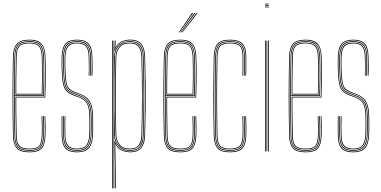

<svg xmlns="http://www.w3.org/2000/svg" viewBox="-20 -820 2063 1040"><path d="M140.2 5Q88.8 5 70 -17.4Q51.2 -39.8 50.2 -85Q49 -151 48.4 -205.6Q47.8 -260.2 47.9 -309.5Q48 -358.8 48.6 -408.4Q49.2 -458 50.2 -514Q51.2 -559.5 70.5 -582.2Q89.8 -605 140.2 -605Q184.2 -605 204.2 -584Q224.2 -563 226 -515.8Q226.8 -498.5 227.1 -475.2Q227.5 -452 227.6 -423.6Q227.8 -395.2 227.1 -362.1Q226.5 -329 225.2 -292H68Q68 -249.2 68.2 -216.1Q68.5 -183 69.1 -152Q69.8 -121 70.2 -85.2Q71 -45.8 85.4 -30.4Q99.8 -15 140.2 -15Q177 -15 190.8 -28.9Q204.5 -42.8 206.2 -85.8Q207 -103.2 206.9 -131Q206.8 -158.8 205.2 -191H209.2Q210.8 -160 210.9 -131.6Q211 -103.2 210.2 -85.8Q208.5 -40.8 193.2 -25.9Q178 -11 140.2 -11Q98 -11 82.5 -27.4Q67 -43.8 66.2 -85.2Q65.8 -117.8 65.1 -149.5Q64.5 -181.2 64.2 -216.9Q64 -252.5 64 -296H221.5Q222.8 -336 223.2 -369.4Q223.8 -402.8 223.8 -429.9Q223.8 -457 223.2 -478.4Q222.8 -499.8 222 -515.8Q220.2 -565.5 199.2 -583.2Q178.2 -601 140.2 -601Q91.5 -601 73.4 -579.5Q55.2 -558 54.2 -514Q53.2 -458.8 52.6 -407.4Q52 -356 52 -304.9Q52 -253.8 52.5 -199.8Q53 -145.8 54.2 -85Q55.2 -40 73.5 -19.5Q91.8 1 140.2 1Q183 1 201.5 -17.1Q220 -35.2 222.2 -85.2Q222.8 -96.5 222.9 -113.2Q223 -130 222.6 -150.1Q222.2 -170.2 221.2 -191H225.2Q226.5 -162.2 226.9 -133.9Q227.2 -105.5 226.2 -85Q224 -34.8 205 -14.9Q186 5 140.2 5ZM140.2 -3Q93.2 -3 76.2 -22.2Q59.2 -41.5 58.2 -85Q57.2 -144.8 56.6 -198.5Q56 -252.2 56 -303.4Q56 -354.5 56.6 -406.4Q57.2 -458.2 58.2 -514Q59.2 -557.8 76.8 -577.4Q94.2 -597 140.2 -597Q181.2 -597 198.9 -578.1Q216.5 -559.2 218.2 -512.8Q218.8 -499.8 219.2 -469.6Q219.8 -439.5 219.6 -396.1Q219.5 -352.8 217.5 -300H60Q60 -233.5 60.6 -184Q61.2 -134.5 62.2 -85.2Q63 -41.5 80.1 -24.2Q97.2 -7 140.2 -7Q180.5 -7 196.4 -23.2Q212.2 -39.5 214.2 -85.5Q215 -102.8 214.9 -130.9Q214.8 -159 213.2 -191H217.2Q218.5 -165.8 218.9 -136.2Q219.2 -106.8 218.2 -85.5Q216.2 -37.2 199.1 -20.1Q182 -3 140.2 -3ZM60 -304H213.8Q215.5 -350.5 215.8 -392.8Q216 -435 215.5 -466.6Q215 -498.2 214.2 -512.8Q212.5 -558.2 195.8 -575.6Q179 -593 140.2 -593Q96.5 -593 79.8 -574.6Q63 -556.2 62.2 -513.8Q61.2 -465.5 60.6 -417.1Q60 -368.8 60 -304ZM64 -308Q64 -350.5 64.2 -383.1Q64.5 -415.8 65.1 -446.4Q65.8 -477 66.2 -513.8Q67 -555 82.9 -572Q98.8 -589 140.2 -589Q175.2 -589 191.9 -573.5Q208.5 -558 210.2 -513Q210.8 -500 211.2 -470.9Q211.8 -441.8 211.6 -400.1Q211.5 -358.5 209.8 -308ZM68 -312H206Q207.5 -357.8 207.6 -398.5Q207.8 -439.2 207.2 -469.2Q206.8 -499.2 206.2 -513Q204.5 -555.5 189.4 -570.2Q174.2 -585 140.2 -585Q100 -585 85.5 -568.9Q71 -552.8 70.2 -513.8Q69.8 -478.5 69.1 -448.2Q68.5 -418 68.2 -385.9Q68 -353.8 68 -312Z M397.2 5Q353.5 5 334.2 -15.9Q315 -36.8 314.2 -85Q314 -112 313.8 -133.5Q313.5 -155 314.2 -191H318.2Q317.8 -151.2 317.9 -130.4Q318 -109.5 318.2 -85Q319 -39 337.4 -19Q355.8 1 397.2 1Q438 1 457.2 -18.9Q476.5 -38.8 479.2 -85.2Q480.2 -100 480.4 -115.2Q480.5 -130.5 480.4 -146.5Q480.2 -162.5 480.2 -179Q480.2 -240 464.2 -267.2Q448.2 -294.5 415 -306.8L386 -317.5Q366.2 -324.8 354.8 -334.1Q343.2 -343.5 337.6 -367.5Q332 -391.5 330.2 -442.5Q329.5 -462.5 329.6 -477.8Q329.8 -493 330.2 -513.5Q331.5 -553.8 346.9 -571.4Q362.2 -589 397.2 -589Q432.5 -589 448.1 -571.6Q463.8 -554.2 464.2 -514Q464.8 -487.8 464.8 -466.9Q464.8 -446 464.2 -410H460.2Q461.8 -441.2 461.2 -467Q460.8 -492.8 460.2 -513.8Q459.8 -552 445.1 -568.5Q430.5 -585 397.2 -585Q364.8 -585 350.1 -568.4Q335.5 -551.8 334.2 -513.5Q333.5 -488.8 333.6 -475Q333.8 -461.2 334.2 -442.8Q336 -397.2 340.1 -374Q344.2 -350.8 355.1 -340.1Q366 -329.5 387.5 -321.2L416.2 -310.2Q437.2 -302.2 452.5 -288.5Q467.8 -274.8 476 -248.9Q484.2 -223 484.2 -179Q484.2 -163 484.4 -146.9Q484.5 -130.8 484.4 -115.1Q484.2 -99.5 483.2 -85Q480.2 -36.8 460.2 -15.9Q440.2 5 397.2 5ZM397.2 -3Q357.8 -3 340.4 -22.1Q323 -41.2 322.2 -85.2Q322 -111 321.5 -136.9Q321 -162.8 322.2 -191H326.2Q324.8 -159.5 325.4 -133.2Q326 -107 326.2 -85.2Q326.8 -43.5 343.4 -25.2Q360 -7 397.2 -7Q434.5 -7 451.6 -25.2Q468.8 -43.5 471.2 -85.8Q472.5 -108 472.4 -130.2Q472.2 -152.5 472.2 -179Q472.2 -237.5 457.5 -262.6Q442.8 -287.8 412 -299.2L383.2 -310Q359.2 -319 346.8 -330.9Q334.2 -342.8 329.1 -368Q324 -393.2 322.2 -442.2Q321.5 -462.5 321.6 -478.1Q321.8 -493.8 322.2 -513.8Q323.5 -558.5 341.1 -577.8Q358.8 -597 397.2 -597Q436.8 -597 454.1 -577.8Q471.5 -558.5 472.2 -514Q472.8 -487.8 472.8 -466.9Q472.8 -446 472.2 -410H468.2Q468.8 -449.8 468.8 -470Q468.8 -490.2 468.2 -514Q467.8 -556.5 451 -574.8Q434.2 -593 397.2 -593Q360.5 -593 344 -574.5Q327.5 -556 326.2 -513.5Q325.8 -493.5 325.6 -477.6Q325.5 -461.8 326.2 -442.5Q328 -391.2 333.6 -366.6Q339.2 -342 351.4 -331.9Q363.5 -321.8 384.5 -313.8L413.5 -302.8Q444 -291.2 460.1 -266.1Q476.2 -241 476.2 -179Q476.2 -153.2 476.4 -130.4Q476.5 -107.5 475.2 -85.5Q472.5 -42 454.8 -22.5Q437 -3 397.2 -3ZM397.2 -11Q362 -11 346.4 -28.2Q330.8 -45.5 330.2 -85.5Q330 -105.5 329.4 -132.1Q328.8 -158.8 330.2 -191H334.2Q333 -161.5 333.5 -135Q334 -108.5 334.2 -85.5Q334.8 -47.8 349.4 -31.4Q364 -15 397.2 -15Q432.2 -15 446.6 -32.6Q461 -50.2 463.2 -86.2Q464.8 -109.5 464.5 -132.1Q464.2 -154.8 464.2 -179Q464.2 -236.2 450.8 -258.9Q437.2 -281.5 409.2 -291.8L380.2 -302.5Q354.5 -312 340.9 -325.2Q327.2 -338.5 321.6 -365.2Q316 -392 314.2 -442Q313.5 -462.2 313.6 -478.2Q313.8 -494.2 314.2 -514Q315.8 -562.8 335 -583.9Q354.2 -605 397.2 -605Q441 -605 460.2 -583.9Q479.5 -562.8 480.2 -514Q480.8 -493 481.2 -467.5Q481.8 -442 480.2 -410H476.2Q476.8 -449.5 476.8 -470Q476.8 -490.5 476.2 -514Q475.5 -559.8 457.6 -580.4Q439.8 -601 397.2 -601Q355.5 -601 337.6 -580.4Q319.8 -559.8 318.2 -513.8Q317.5 -489.5 317.6 -474.6Q317.8 -459.8 318.2 -442Q320 -393.2 325.2 -367.4Q330.5 -341.5 343.6 -328.6Q356.8 -315.8 381.8 -306.2L410.8 -295.2Q440 -284.2 454.1 -260.4Q468.2 -236.5 468.2 -179Q468.2 -162.2 468.4 -146.4Q468.5 -130.5 468.4 -115.4Q468.2 -100.2 467.2 -85.5Q464.8 -45.8 448.5 -28.4Q432.2 -11 397.2 -11Z M602.8 200V68.5L600.5 -56.5H602.2Q610.5 -26.5 633.2 -12.9Q656 0.8 685 0.8Q729.8 0.8 745.2 -25.1Q760.8 -51 761.8 -86.2Q764.2 -167.8 764.9 -236.2Q765.5 -304.8 764.8 -371.8Q764 -438.8 761.8 -515.2Q760.8 -552.8 744.4 -577Q728 -601.2 684.8 -601.2Q651 -601.2 628.5 -584.2Q606 -567.2 601.2 -542.5H600.2L603 -600H606.8L606.5 -595.2L604.8 -562.8H605.8Q615 -582.2 636.4 -593.8Q657.8 -605.2 685 -605.2Q729 -605.2 746.8 -580.8Q764.5 -556.2 765.8 -515.2Q768.2 -434 768.9 -365.4Q769.5 -296.8 768.8 -229.9Q768 -163 765.8 -86.2Q764.8 -45.2 747 -20.2Q729.2 4.8 685 4.8Q659.5 4.8 637.2 -6.2Q615 -17.2 605.5 -39.8H604.5L606.8 117V200ZM587 200V-600H591V200ZM595 200V-600H599L598 -514.8H599Q600 -553 623.4 -575Q646.8 -597 684.5 -597Q722.5 -597 739.8 -575.6Q757 -554.2 758 -514.8Q760.2 -440.8 760.9 -371.4Q761.5 -302 760.9 -232.1Q760.2 -162.2 758 -86.2Q757 -48 740.5 -25.5Q724 -3 684.5 -3Q646.2 -3 623.5 -25.6Q600.8 -48.2 599.2 -86.5H598.2L599 8.5V200ZM684.2 -7Q724.2 -7 738.6 -30.2Q753 -53.5 754 -86.5Q757.2 -198.8 757.2 -299.9Q757.2 -401 754 -514.5Q753 -552.8 736.5 -572.9Q720 -593 684 -593Q654.5 -593 636.6 -580.6Q618.8 -568.2 610.6 -550.4Q602.5 -532.5 602 -515.5Q600.5 -441.2 599.8 -373.9Q599 -306.5 599.6 -237Q600.2 -167.5 602.2 -86.5Q602.8 -69 611 -50.6Q619.2 -32.2 637 -19.6Q654.8 -7 684.2 -7ZM683.8 -11Q641.2 -11 624 -36Q606.8 -61 606 -86.5Q604 -161.8 603.2 -230.9Q602.5 -300 603.2 -369.4Q604 -438.8 606 -514.5Q606.8 -540.5 624.5 -564.8Q642.2 -589 683.8 -589Q720 -589 734.5 -568.5Q749 -548 750 -514.5Q752.2 -440.2 752.9 -371Q753.5 -301.8 752.9 -232.1Q752.2 -162.5 750 -86.5Q749 -47.2 732.4 -29.1Q715.8 -11 683.8 -11ZM683.5 -15Q717.8 -15 731.4 -34.8Q745 -54.5 746 -86.5Q749.2 -198.8 749.2 -299.8Q749.2 -400.8 746 -514.2Q745 -546.2 731.2 -565.6Q717.5 -585 683.5 -585Q644 -585 627.4 -562Q610.8 -539 610 -514.2Q608 -439.8 607.2 -369.8Q606.5 -299.8 607.2 -230Q608 -160.2 610 -86.5Q610.8 -61.5 627.4 -38.2Q644 -15 683.5 -15Z M957.5 5Q906 5 887.2 -17.4Q868.5 -39.8 867.5 -85Q866.2 -151 865.6 -205.6Q865 -260.2 865.1 -309.5Q865.2 -358.8 865.9 -408.4Q866.5 -458 867.5 -514Q868.5 -559.5 887.8 -582.2Q907 -605 957.5 -605Q1001.5 -605 1021.5 -584Q1041.5 -563 1043.2 -515.8Q1044 -498.5 1044.4 -475.2Q1044.8 -452 1044.9 -423.6Q1045 -395.2 1044.4 -362.1Q1043.8 -329 1042.5 -292H885.2Q885.2 -249.2 885.5 -216.1Q885.8 -183 886.4 -152Q887 -121 887.5 -85.2Q888.2 -45.8 902.6 -30.4Q917 -15 957.5 -15Q994.2 -15 1008 -28.9Q1021.8 -42.8 1023.5 -85.8Q1024.2 -103.2 1024.1 -131Q1024 -158.8 1022.5 -191H1026.5Q1028 -160 1028.1 -131.6Q1028.2 -103.2 1027.5 -85.8Q1025.8 -40.8 1010.5 -25.9Q995.2 -11 957.5 -11Q915.2 -11 899.8 -27.4Q884.2 -43.8 883.5 -85.2Q883 -117.8 882.4 -149.5Q881.8 -181.2 881.5 -216.9Q881.2 -252.5 881.2 -296H1038.8Q1040 -336 1040.5 -369.4Q1041 -402.8 1041 -429.9Q1041 -457 1040.5 -478.4Q1040 -499.8 1039.2 -515.8Q1037.5 -565.5 1016.5 -583.2Q995.5 -601 957.5 -601Q908.8 -601 890.6 -579.5Q872.5 -558 871.5 -514Q870.5 -458.8 869.9 -407.4Q869.2 -356 869.2 -304.9Q869.2 -253.8 869.8 -199.8Q870.2 -145.8 871.5 -85Q872.5 -40 890.8 -19.5Q909 1 957.5 1Q1000.2 1 1018.8 -17.1Q1037.2 -35.2 1039.5 -85.2Q1040 -96.5 1040.1 -113.2Q1040.2 -130 1039.9 -150.1Q1039.5 -170.2 1038.5 -191H1042.5Q1043.8 -162.2 1044.1 -133.9Q1044.5 -105.5 1043.5 -85Q1041.2 -34.8 1022.2 -14.9Q1003.2 5 957.5 5ZM957.5 -3Q910.5 -3 893.5 -22.2Q876.5 -41.5 875.5 -85Q874.5 -144.8 873.9 -198.5Q873.2 -252.2 873.2 -303.4Q873.2 -354.5 873.9 -406.4Q874.5 -458.2 875.5 -514Q876.5 -557.8 894 -577.4Q911.5 -597 957.5 -597Q998.5 -597 1016.1 -578.1Q1033.8 -559.2 1035.5 -512.8Q1036 -499.8 1036.5 -469.6Q1037 -439.5 1036.9 -396.1Q1036.8 -352.8 1034.8 -300H877.2Q877.2 -233.5 877.9 -184Q878.5 -134.5 879.5 -85.2Q880.2 -41.5 897.4 -24.2Q914.5 -7 957.5 -7Q997.8 -7 1013.6 -23.2Q1029.5 -39.5 1031.5 -85.5Q1032.2 -102.8 1032.1 -130.9Q1032 -159 1030.5 -191H1034.5Q1035.8 -165.8 1036.1 -136.2Q1036.5 -106.8 1035.5 -85.5Q1033.5 -37.2 1016.4 -20.1Q999.2 -3 957.5 -3ZM877.2 -304H1031Q1032.8 -350.5 1033 -392.8Q1033.2 -435 1032.8 -466.6Q1032.2 -498.2 1031.5 -512.8Q1029.8 -558.2 1013 -575.6Q996.2 -593 957.5 -593Q913.8 -593 897 -574.6Q880.2 -556.2 879.5 -513.8Q878.5 -465.5 877.9 -417.1Q877.2 -368.8 877.2 -304ZM881.2 -308Q881.2 -350.5 881.5 -383.1Q881.8 -415.8 882.4 -446.4Q883 -477 883.5 -513.8Q884.2 -555 900.1 -572Q916 -589 957.5 -589Q992.5 -589 1009.1 -573.5Q1025.8 -558 1027.5 -513Q1028 -500 1028.5 -470.9Q1029 -441.8 1028.9 -400.1Q1028.8 -358.5 1027 -308ZM885.2 -312H1023.2Q1024.8 -357.8 1024.9 -398.5Q1025 -439.2 1024.5 -469.2Q1024 -499.2 1023.5 -513Q1021.8 -555.5 1006.6 -570.2Q991.5 -585 957.5 -585Q917.2 -585 902.8 -568.9Q888.2 -552.8 887.5 -513.8Q887 -478.5 886.4 -448.2Q885.8 -418 885.5 -385.9Q885.2 -353.8 885.2 -312ZM948.5 -645 1020.5 -750H1026.5L952.5 -645ZM964.5 -645 1044.5 -750H1050.5L968.5 -645ZM956.5 -645 1032.5 -750H1038.5L960.5 -645Z M1226 5Q1176.2 5 1157.6 -17.2Q1139 -39.5 1138 -85Q1136.8 -151 1136.1 -205.6Q1135.5 -260.2 1135.6 -309.5Q1135.8 -358.8 1136.4 -408.4Q1137 -458 1138 -514Q1139 -560.5 1157.6 -582.8Q1176.2 -605 1226 -605Q1273.2 -605 1293.6 -583.9Q1314 -562.8 1314 -514Q1314 -490.8 1314.2 -466.4Q1314.5 -442 1313 -410H1309Q1310.5 -442 1310.2 -466.4Q1310 -490.8 1310 -514Q1310 -561 1290.8 -581Q1271.5 -601 1226 -601Q1178 -601 1160.5 -579.9Q1143 -558.8 1142 -514Q1141 -458.5 1140.4 -407.4Q1139.8 -356.2 1139.8 -305.4Q1139.8 -254.5 1140.2 -200.4Q1140.8 -146.2 1142 -85Q1143 -41 1160.6 -20Q1178.2 1 1226 1Q1270.5 1 1289.5 -18.4Q1308.5 -37.8 1310 -85Q1310.8 -108.2 1310.6 -133.1Q1310.5 -158 1309 -191H1313Q1314.5 -159.2 1314.6 -133Q1314.8 -106.8 1314 -85Q1312.5 -37 1292.9 -16Q1273.2 5 1226 5ZM1226 -3Q1180.5 -3 1163.8 -22.2Q1147 -41.5 1146 -85Q1145 -145 1144.4 -198.5Q1143.8 -252 1143.8 -302.9Q1143.8 -353.8 1144.4 -405.6Q1145 -457.5 1146 -514Q1147 -557.8 1163.5 -577.4Q1180 -597 1226 -597Q1269.8 -597 1287.9 -578.2Q1306 -559.5 1306 -514Q1306 -495 1306.2 -468.5Q1306.5 -442 1305 -410H1301Q1302.5 -442 1302.2 -468.5Q1302 -495 1302 -514Q1302 -558 1285.1 -575.5Q1268.2 -593 1226 -593Q1183 -593 1166.9 -575Q1150.8 -557 1150 -513.8Q1149 -458.5 1148.4 -407.2Q1147.8 -356 1147.8 -305.1Q1147.8 -254.2 1148.2 -200.2Q1148.8 -146.2 1150 -85.2Q1150.8 -42.5 1167 -24.8Q1183.2 -7 1226 -7Q1268 -7 1284.2 -24.4Q1300.5 -41.8 1302 -85.2Q1302.8 -108 1302.6 -133.5Q1302.5 -159 1301 -191H1305Q1306.5 -154.5 1306.6 -129.6Q1306.8 -104.8 1306 -85.2Q1304.2 -40 1287 -21.5Q1269.8 -3 1226 -3ZM1226 -11Q1185.2 -11 1170 -27.5Q1154.8 -44 1154 -85.2Q1153 -145 1152.4 -198.6Q1151.8 -252.2 1151.8 -303.4Q1151.8 -354.5 1152.4 -406.2Q1153 -458 1154 -513.8Q1154.8 -555.8 1170 -572.4Q1185.2 -589 1226 -589Q1266.5 -589 1282.2 -572.6Q1298 -556.2 1298 -514Q1298 -490.5 1298.2 -466.2Q1298.5 -442 1297 -410H1293Q1294.5 -442 1294.2 -466.2Q1294 -490.5 1294 -514Q1294 -554.5 1279.4 -569.8Q1264.8 -585 1226 -585Q1186.8 -585 1172.8 -569.4Q1158.8 -553.8 1158 -513.8Q1157 -459 1156.4 -407.8Q1155.8 -356.5 1155.8 -305.4Q1155.8 -254.2 1156.2 -200.1Q1156.8 -146 1158 -85.2Q1158.8 -46 1172.8 -30.5Q1186.8 -15 1226 -15Q1264 -15 1278.4 -29.9Q1292.8 -44.8 1294 -85.5Q1294.8 -108.5 1294.6 -133.6Q1294.5 -158.8 1293 -191H1297Q1298.5 -157.8 1298.6 -132.4Q1298.8 -107 1298 -85.5Q1296.8 -43 1281.1 -27Q1265.5 -11 1226 -11Z M1415.8 -796V-800H1435.8V-796ZM1415.8 -780V-784H1435.8V-780ZM1415.8 -788V-792H1435.8V-788ZM1431.8 0V-600H1435.8V0ZM1415.8 0V-600H1419.8V0ZM1423.8 0V-600H1427.8V0Z M1636 5Q1584.5 5 1565.8 -17.4Q1547 -39.8 1546 -85Q1544.8 -151 1544.1 -205.6Q1543.5 -260.2 1543.6 -309.5Q1543.8 -358.8 1544.4 -408.4Q1545 -458 1546 -514Q1547 -559.5 1566.2 -582.2Q1585.5 -605 1636 -605Q1680 -605 1700 -584Q1720 -563 1721.8 -515.8Q1722.5 -498.5 1722.9 -475.2Q1723.2 -452 1723.4 -423.6Q1723.5 -395.2 1722.9 -362.1Q1722.2 -329 1721 -292H1563.8Q1563.8 -249.2 1564 -216.1Q1564.2 -183 1564.9 -152Q1565.5 -121 1566 -85.2Q1566.8 -45.8 1581.1 -30.4Q1595.5 -15 1636 -15Q1672.8 -15 1686.5 -28.9Q1700.2 -42.8 1702 -85.8Q1702.8 -103.2 1702.6 -131Q1702.5 -158.8 1701 -191H1705Q1706.5 -160 1706.6 -131.6Q1706.8 -103.2 1706 -85.8Q1704.2 -40.8 1689 -25.9Q1673.8 -11 1636 -11Q1593.8 -11 1578.2 -27.4Q1562.8 -43.8 1562 -85.2Q1561.5 -117.8 1560.9 -149.5Q1560.2 -181.2 1560 -216.9Q1559.8 -252.5 1559.8 -296H1717.2Q1718.5 -336 1719 -369.4Q1719.5 -402.8 1719.5 -429.9Q1719.5 -457 1719 -478.4Q1718.5 -499.8 1717.8 -515.8Q1716 -565.5 1695 -583.2Q1674 -601 1636 -601Q1587.2 -601 1569.1 -579.5Q1551 -558 1550 -514Q1549 -458.8 1548.4 -407.4Q1547.8 -356 1547.8 -304.9Q1547.8 -253.8 1548.2 -199.8Q1548.8 -145.8 1550 -85Q1551 -40 1569.2 -19.5Q1587.5 1 1636 1Q1678.8 1 1697.2 -17.1Q1715.8 -35.2 1718 -85.2Q1718.5 -96.5 1718.6 -113.2Q1718.8 -130 1718.4 -150.1Q1718 -170.2 1717 -191H1721Q1722.2 -162.2 1722.6 -133.9Q1723 -105.5 1722 -85Q1719.8 -34.8 1700.8 -14.9Q1681.8 5 1636 5ZM1636 -3Q1589 -3 1572 -22.2Q1555 -41.5 1554 -85Q1553 -144.8 1552.4 -198.5Q1551.8 -252.2 1551.8 -303.4Q1551.8 -354.5 1552.4 -406.4Q1553 -458.2 1554 -514Q1555 -557.8 1572.5 -577.4Q1590 -597 1636 -597Q1677 -597 1694.6 -578.1Q1712.2 -559.2 1714 -512.8Q1714.5 -499.8 1715 -469.6Q1715.5 -439.5 1715.4 -396.1Q1715.2 -352.8 1713.2 -300H1555.8Q1555.8 -233.5 1556.4 -184Q1557 -134.5 1558 -85.2Q1558.8 -41.5 1575.9 -24.2Q1593 -7 1636 -7Q1676.2 -7 1692.1 -23.2Q1708 -39.5 1710 -85.5Q1710.8 -102.8 1710.6 -130.9Q1710.5 -159 1709 -191H1713Q1714.2 -165.8 1714.6 -136.2Q1715 -106.8 1714 -85.5Q1712 -37.2 1694.9 -20.1Q1677.8 -3 1636 -3ZM1555.8 -304H1709.5Q1711.2 -350.5 1711.5 -392.8Q1711.8 -435 1711.2 -466.6Q1710.8 -498.2 1710 -512.8Q1708.2 -558.2 1691.5 -575.6Q1674.8 -593 1636 -593Q1592.2 -593 1575.5 -574.6Q1558.8 -556.2 1558 -513.8Q1557 -465.5 1556.4 -417.1Q1555.8 -368.8 1555.8 -304ZM1559.8 -308Q1559.8 -350.5 1560 -383.1Q1560.2 -415.8 1560.9 -446.4Q1561.5 -477 1562 -513.8Q1562.8 -555 1578.6 -572Q1594.5 -589 1636 -589Q1671 -589 1687.6 -573.5Q1704.2 -558 1706 -513Q1706.5 -500 1707 -470.9Q1707.5 -441.8 1707.4 -400.1Q1707.2 -358.5 1705.5 -308ZM1563.8 -312H1701.8Q1703.2 -357.8 1703.4 -398.5Q1703.5 -439.2 1703 -469.2Q1702.5 -499.2 1702 -513Q1700.2 -555.5 1685.1 -570.2Q1670 -585 1636 -585Q1595.8 -585 1581.2 -568.9Q1566.8 -552.8 1566 -513.8Q1565.5 -478.5 1564.9 -448.2Q1564.2 -418 1564 -385.9Q1563.8 -353.8 1563.8 -312Z M1893 5Q1849.2 5 1830 -15.9Q1810.8 -36.8 1810 -85Q1809.8 -112 1809.5 -133.5Q1809.2 -155 1810 -191H1814Q1813.5 -151.2 1813.6 -130.4Q1813.8 -109.5 1814 -85Q1814.8 -39 1833.1 -19Q1851.5 1 1893 1Q1933.8 1 1953 -18.9Q1972.2 -38.8 1975 -85.2Q1976 -100 1976.1 -115.2Q1976.2 -130.5 1976.1 -146.5Q1976 -162.5 1976 -179Q1976 -240 1960 -267.2Q1944 -294.5 1910.8 -306.8L1881.8 -317.5Q1862 -324.8 1850.5 -334.1Q1839 -343.5 1833.4 -367.5Q1827.8 -391.5 1826 -442.5Q1825.2 -462.5 1825.4 -477.8Q1825.5 -493 1826 -513.5Q1827.2 -553.8 1842.6 -571.4Q1858 -589 1893 -589Q1928.2 -589 1943.9 -571.6Q1959.5 -554.2 1960 -514Q1960.5 -487.8 1960.5 -466.9Q1960.5 -446 1960 -410H1956Q1957.5 -441.2 1957 -467Q1956.5 -492.8 1956 -513.8Q1955.5 -552 1940.9 -568.5Q1926.2 -585 1893 -585Q1860.5 -585 1845.9 -568.4Q1831.2 -551.8 1830 -513.5Q1829.2 -488.8 1829.4 -475Q1829.5 -461.2 1830 -442.8Q1831.8 -397.2 1835.9 -374Q1840 -350.8 1850.9 -340.1Q1861.8 -329.5 1883.2 -321.2L1912 -310.2Q1933 -302.2 1948.2 -288.5Q1963.5 -274.8 1971.8 -248.9Q1980 -223 1980 -179Q1980 -163 1980.1 -146.9Q1980.2 -130.8 1980.1 -115.1Q1980 -99.5 1979 -85Q1976 -36.8 1956 -15.9Q1936 5 1893 5ZM1893 -3Q1853.5 -3 1836.1 -22.1Q1818.8 -41.2 1818 -85.2Q1817.8 -111 1817.2 -136.9Q1816.8 -162.8 1818 -191H1822Q1820.5 -159.5 1821.1 -133.2Q1821.8 -107 1822 -85.2Q1822.5 -43.5 1839.1 -25.2Q1855.8 -7 1893 -7Q1930.2 -7 1947.4 -25.2Q1964.5 -43.5 1967 -85.8Q1968.2 -108 1968.1 -130.2Q1968 -152.5 1968 -179Q1968 -237.5 1953.2 -262.6Q1938.5 -287.8 1907.8 -299.2L1879 -310Q1855 -319 1842.5 -330.9Q1830 -342.8 1824.9 -368Q1819.8 -393.2 1818 -442.2Q1817.2 -462.5 1817.4 -478.1Q1817.5 -493.8 1818 -513.8Q1819.2 -558.5 1836.9 -577.8Q1854.5 -597 1893 -597Q1932.5 -597 1949.9 -577.8Q1967.2 -558.5 1968 -514Q1968.5 -487.8 1968.5 -466.9Q1968.5 -446 1968 -410H1964Q1964.5 -449.8 1964.5 -470Q1964.5 -490.2 1964 -514Q1963.5 -556.5 1946.8 -574.8Q1930 -593 1893 -593Q1856.2 -593 1839.8 -574.5Q1823.2 -556 1822 -513.5Q1821.5 -493.5 1821.4 -477.6Q1821.2 -461.8 1822 -442.5Q1823.8 -391.2 1829.4 -366.6Q1835 -342 1847.1 -331.9Q1859.2 -321.8 1880.2 -313.8L1909.2 -302.8Q1939.8 -291.2 1955.9 -266.1Q1972 -241 1972 -179Q1972 -153.2 1972.1 -130.4Q1972.2 -107.5 1971 -85.5Q1968.2 -42 1950.5 -22.5Q1932.8 -3 1893 -3ZM1893 -11Q1857.8 -11 1842.1 -28.2Q1826.5 -45.5 1826 -85.5Q1825.8 -105.5 1825.1 -132.1Q1824.5 -158.8 1826 -191H1830Q1828.8 -161.5 1829.2 -135Q1829.8 -108.5 1830 -85.5Q1830.5 -47.8 1845.1 -31.4Q1859.8 -15 1893 -15Q1928 -15 1942.4 -32.6Q1956.8 -50.2 1959 -86.2Q1960.5 -109.5 1960.2 -132.1Q1960 -154.8 1960 -179Q1960 -236.2 1946.5 -258.9Q1933 -281.5 1905 -291.8L1876 -302.5Q1850.2 -312 1836.6 -325.2Q1823 -338.5 1817.4 -365.2Q1811.8 -392 1810 -442Q1809.2 -462.2 1809.4 -478.2Q1809.5 -494.2 1810 -514Q1811.5 -562.8 1830.8 -583.9Q1850 -605 1893 -605Q1936.8 -605 1956 -583.9Q1975.2 -562.8 1976 -514Q1976.5 -493 1977 -467.5Q1977.5 -442 1976 -410H1972Q1972.5 -449.5 1972.5 -470Q1972.5 -490.5 1972 -514Q1971.2 -559.8 1953.4 -580.4Q1935.5 -601 1893 -601Q1851.2 -601 1833.4 -580.4Q1815.5 -559.8 1814 -513.8Q1813.2 -489.5 1813.4 -474.6Q1813.5 -459.8 1814 -442Q1815.8 -393.2 1821 -367.4Q1826.2 -341.5 1839.4 -328.6Q1852.5 -315.8 1877.5 -306.2L1906.5 -295.2Q1935.8 -284.2 1949.9 -260.4Q1964 -236.5 1964 -179Q1964 -162.2 1964.1 -146.4Q1964.2 -130.5 1964.1 -115.4Q1964 -100.2 1963 -85.5Q1960.5 -45.8 1944.2 -28.4Q1928 -11 1893 -11Z"/></svg>

Font: Big Shoulders Inline Thin
Style: Regular
Weight: 100
Designer: Patric King
Foundry: XO Type Co
Version: Version 2.002